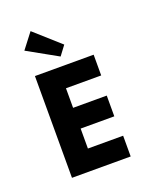

<svg xmlns="http://www.w3.org/2000/svg" viewBox="-82 -413 358 461"><g transform="rotate(-20 97.0 -182.5)"><path d="M174 -260H24V0H174V-53H84V-104H170V-157H84V-207H174ZM51 -365 21 -326 98 -283 116 -307Z"/></g></svg>

Font: Hussar Tani
Style: Dwa
Weight: 700
Foundry: Cannot Into Space Fonts
Version: Version 0.92